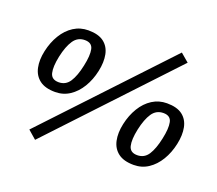

<svg xmlns="http://www.w3.org/2000/svg" viewBox="-130 -910 1301 1152"><g transform="rotate(20 520.5 -333.5)"><path d="M68.3 -455.7Q81.3 -515.7 110 -562.8Q138.7 -610 180.5 -636.7Q222.3 -663.3 273.7 -663.3Q338 -663.3 373 -636.5Q408 -609.7 417.5 -562.5Q427 -515.3 414 -455Q401.3 -395.7 372.8 -348.5Q344.3 -301.3 303.3 -274.2Q262.3 -247 210.7 -247Q147 -247 111.3 -274.2Q75.7 -301.3 65.5 -348.7Q55.3 -396 68.3 -455.7ZM161.3 -455Q146.7 -385.7 156 -347.5Q165.3 -309.3 210.7 -309.3Q256 -309.3 280.8 -347.7Q305.7 -386 320.3 -455.7Q335.3 -524.7 327.2 -562.8Q319 -601 273.7 -601Q228 -601 202.2 -562.7Q176.3 -524.3 161.3 -455ZM845.3 -729.7 898.7 -684.3 196.7 63.7 143.3 17.3ZM661 -205.7Q674 -265.7 702.7 -312.8Q731.3 -360 773.2 -386.7Q815 -413.3 866.3 -413.3Q930.7 -413.3 965.7 -386.5Q1000.7 -359.7 1010.2 -312.5Q1019.7 -265.3 1006.7 -205Q994 -145.7 965.5 -98.5Q937 -51.3 896 -24.2Q855 3 803.3 3Q739.7 3 704 -24.2Q668.3 -51.3 658.2 -98.7Q648 -146 661 -205.7ZM754 -205Q739.3 -135.7 748.7 -97.5Q758 -59.3 803.3 -59.3Q848.7 -59.3 873.5 -97.7Q898.3 -136 913 -205.7Q928 -274.7 919.8 -312.8Q911.7 -351 866.3 -351Q820.7 -351 794.8 -312.7Q769 -274.3 754 -205Z"/></g></svg>

Font: Epunda Slab Light
Style: Italic
Weight: 300
Italic angle: -12°
Designer: Simon Atzbach
Foundry: typofactur
Version: Version 1.102